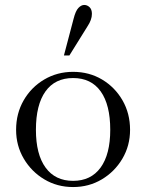

<svg xmlns="http://www.w3.org/2000/svg" viewBox="-20 -744 590 775"><path d="M275 11Q211 11 159 -20Q107 -51 76 -103.5Q45 -156 45 -220Q45 -286 75.5 -339Q106 -392 158.5 -423Q211 -454 275 -454Q340 -454 392 -423Q444 -392 474.5 -339Q505 -286 505 -220Q505 -156 474 -103.5Q443 -51 391 -20Q339 11 275 11ZM275 -14Q347 -14 386 -67.5Q425 -121 425 -220Q425 -321 386.5 -375Q348 -429 275 -429Q202 -429 163.5 -375Q125 -321 125 -220Q125 -121 164 -67.5Q203 -14 275 -14ZM238 -520 277 -668Q285 -700 296.5 -712Q308 -724 320 -724Q332 -724 341.5 -715Q351 -706 351 -688Q351 -676 346.5 -663.5Q342 -651 334 -639L260 -520Z"/></svg>

Font: Baskervville SC
Style: Regular
Weight: 400
Designer: Alexis Faudot, Rémi Forte, Morgane Pierson, Rafael Ribas, Tanguy Vanlaeys, Rosalie Wagner, Thomas Huot-Marchand
Foundry: ANRT
Version: Version 1.100